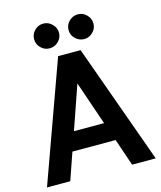

<svg xmlns="http://www.w3.org/2000/svg" viewBox="-135 -1039 955 1136"><g transform="rotate(-15 343.0 -471.0)"><path d="M239.3 -791Q270.5 -791 293 -813.5Q315.4 -835.9 315.4 -866.2Q315.4 -897.5 292 -919.9Q269.5 -942.4 239.3 -942.4Q207 -942.4 185.5 -919.9Q163.1 -898.4 163.1 -866.2Q163.1 -835 185.5 -813.5Q207 -791 239.3 -791ZM451.2 -791Q481.4 -791 503.9 -813.5Q526.4 -835.9 526.4 -866.2Q526.4 -897.5 503.9 -919.9Q481.4 -942.4 451.2 -942.4Q418.9 -942.4 396.5 -919.9Q374 -898.4 374 -866.2Q374 -835 396.5 -813.5Q418.9 -791 451.2 -791ZM531.2 0Q567.4 0 675.8 0Q610.4 -183.6 412.1 -733.4Q411.1 -733.4 408.2 -733.4Q374 -733.4 274.4 -733.4Q208 -549.8 9.8 0Q45.9 0 152.3 0Q166 -41 210 -166Q276.4 -166 474.6 -166Q489.3 -124 531.2 0ZM250 -280.3Q273.4 -346.7 342.8 -547.9Q366.2 -481.4 434.6 -280.3Q388.7 -280.3 250 -280.3Z"/></g></svg>

Font: BM-Biotif
Style: Bold
Weight: 400
Designer: Deni Anggara
Version: Version 1.000;PS 001.000;hotconv 1.0.88;makeotf.lib2.5.64776